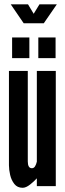

<svg xmlns="http://www.w3.org/2000/svg" viewBox="-20 -884 308 912"><path d="M87.5 8Q62.5 8 48.2 -10Q34 -28 28.2 -53Q22.5 -78 22.5 -99V-547H112V-117Q112 -101.5 116.8 -93.2Q121.5 -85 131.5 -85Q141 -85 146.5 -94Q152 -103 155 -116V-547H245V0H155V-37Q142.5 -23 123 -7.5Q103.5 8 87.5 8ZM162 -608V-706H244V-608ZM37.5 -608V-706H119.5V-608ZM92.5 -773.5 31 -863.5H113L140 -818.5L167.5 -863.5H250L188 -773.5Z"/></svg>

Font: League Gothic SemiCondensed
Style: Regular
Weight: 400
Width: 4
Designer: The League of Moveable Type
Version: Version 2.001